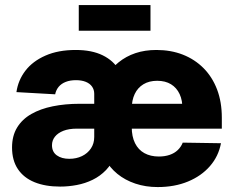

<svg xmlns="http://www.w3.org/2000/svg" viewBox="-20 -739 937 770"><path d="M221.2 9.3Q161.6 9.3 118.4 -8.3Q75.2 -25.9 51.8 -60.8Q28.3 -95.7 28.3 -147.5Q28.3 -194.3 48.6 -227.5Q68.8 -260.7 105.5 -281.7Q142.1 -302.7 191.7 -312.7Q241.2 -322.8 299.8 -322.8H769L711.4 -300.8Q712.4 -335.9 700.4 -361.6Q688.5 -387.2 665.8 -401.1Q643.1 -415 610.4 -415Q578.1 -415 555.2 -401.1Q532.2 -387.2 520.3 -362.1Q508.3 -336.9 508.3 -302.7V-230Q508.3 -191.4 521.5 -164.8Q534.7 -138.2 559.1 -124.8Q583.5 -111.3 617.2 -111.3Q641.1 -111.3 660.4 -117.9Q679.7 -124.5 692.9 -137.2Q706.1 -149.9 712.9 -167L866.2 -164.6Q856.4 -112.3 822 -72.8Q787.6 -33.2 733.9 -11Q680.2 11.2 612.3 11.2Q564 11.2 522.7 -2.7Q481.4 -16.6 450.7 -41.7Q419.9 -66.9 401.9 -100.6L403.3 -431.6Q425.8 -464.8 455.6 -489Q485.4 -513.2 523.2 -525.9Q561 -538.6 607.4 -538.6Q665.5 -538.6 713.4 -519.8Q761.2 -501 796.4 -465.6Q831.5 -430.2 850.6 -380.1Q869.6 -330.1 869.6 -267.1V-223.1H288.6Q256.3 -223.1 234.1 -214.4Q211.9 -205.6 200.2 -190.7Q188.5 -175.8 188.5 -156.7Q188.5 -129.9 207.8 -116Q227.1 -102.1 257.8 -102.1Q286.1 -102.1 308.8 -113Q331.5 -124 344.7 -143.8Q357.9 -163.6 357.9 -189.5V-362.8Q357.9 -379.4 349.1 -391.8Q340.3 -404.3 323.7 -410.9Q307.1 -417.5 284.7 -417.5Q261.2 -417.5 243.7 -410.6Q226.1 -403.8 215.3 -390.9Q204.6 -377.9 201.2 -360.8L45.9 -369.6Q52.7 -417.5 82 -455.6Q111.3 -493.7 162.4 -516.1Q213.4 -538.6 283.7 -538.6Q348.1 -538.6 391.6 -517.3Q435.1 -496.1 457.8 -457.3Q480.5 -418.5 481.9 -365.2L478.5 -117.7H441.9Q428.7 -81.5 405.3 -57.1Q381.8 -32.7 351.8 -18.1Q321.8 -3.4 288.3 2.9Q254.9 9.3 221.2 9.3ZM583.5 -718.8V-615.7H295.9V-718.8Z"/></svg>

Font: Inter 24pt ExtraBold
Style: Regular
Weight: 800
Designer: Rasmus Andersson
Foundry: rsms
Version: Version 4.001;git-66647c0bb